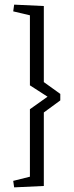

<svg xmlns="http://www.w3.org/2000/svg" viewBox="-20 -698 317 828"><path d="M41 -678 169 -672V-344L240 -293V-265L169 -213V104L41 110L37 82L109 64V-227L185 -281L109 -330V-632L37 -649Z"/></svg>

Font: Grenze Gotisch Light
Style: Regular
Weight: 300
Designer: Renata Polastri
Foundry: Omnibus-Type
Version: Version 1.001